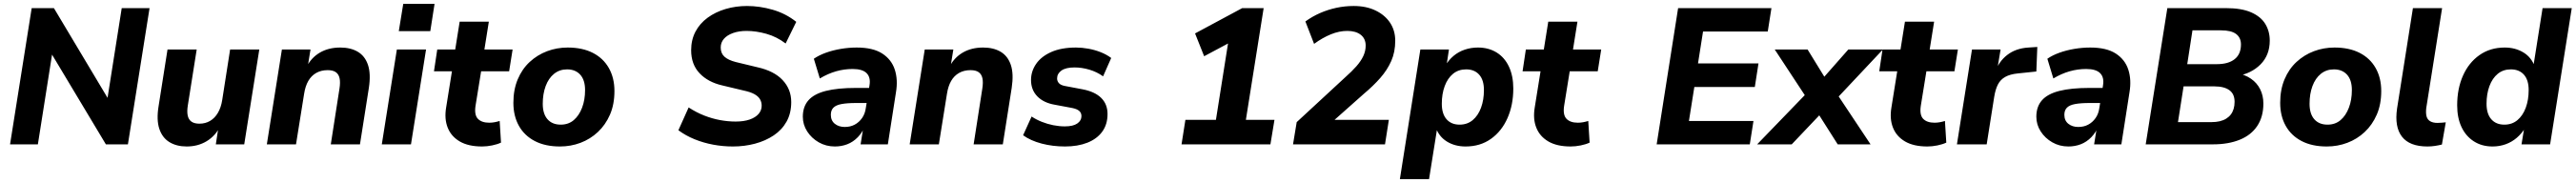

<svg xmlns="http://www.w3.org/2000/svg" viewBox="-20 -747 13330 947"><path d="M32 0 144 -705H259L558 -205H531L610 -705H754L642 0H528L228 -500H255L176 0Z M946 11Q894 11 857 -11.5Q820 -34 804.5 -80.5Q789 -127 801 -199L847 -491H998L952 -201Q947 -170 951.5 -149Q956 -128 971 -117.5Q986 -107 1012 -107Q1043 -107 1067.5 -121.5Q1092 -136 1108 -163.5Q1124 -191 1130 -229L1171 -491H1322L1244 0H1097L1111 -92H1119Q1094 -43 1049 -16Q1004 11 946 11Z M1361 0 1439 -491H1587L1572 -398H1565Q1590 -448 1635 -474.5Q1680 -501 1741 -501Q1795 -501 1832 -479Q1869 -457 1884.5 -411Q1900 -365 1889 -292L1843 0H1692L1737 -289Q1742 -321 1737.5 -342Q1733 -363 1718 -373.5Q1703 -384 1676 -384Q1642 -384 1616.5 -369.5Q1591 -355 1575.5 -328Q1560 -301 1554 -262L1512 0Z M2044 -586 2067 -727H2229L2207 -586ZM1956 0 2034 -491H2185L2107 0Z M2475 11Q2404 11 2359.5 -15Q2315 -41 2297 -86.5Q2279 -132 2289 -191L2319 -378H2226L2243 -491H2336L2359 -635H2510L2487 -491H2633L2615 -378H2470L2441 -199Q2434 -152 2453.5 -132Q2473 -112 2512 -112Q2526 -112 2539.5 -114.5Q2553 -117 2566 -121L2573 -9Q2554 0 2527 5.5Q2500 11 2475 11Z M2878 11Q2802 11 2748 -17Q2694 -45 2665.5 -96Q2637 -147 2637 -215Q2637 -283 2659.5 -336.5Q2682 -390 2721.5 -426.5Q2761 -463 2811.5 -482Q2862 -501 2918 -501Q2994 -501 3048 -473.5Q3102 -446 3131 -395Q3160 -344 3160 -276Q3160 -207 3137 -154Q3114 -101 3074.5 -64Q3035 -27 2984.5 -8Q2934 11 2878 11ZM2882 -102Q2922 -102 2949.5 -125.5Q2977 -149 2992.5 -189.5Q3008 -230 3008 -281Q3008 -333 2983 -360.5Q2958 -388 2915 -388Q2876 -388 2847.5 -365Q2819 -342 2804 -301.5Q2789 -261 2789 -210Q2789 -158 2813.5 -130Q2838 -102 2882 -102Z M3773 11Q3721 11 3670.5 1.5Q3620 -8 3574.5 -26.5Q3529 -45 3491 -73L3544 -191Q3584 -165 3625 -149Q3666 -133 3707 -125.5Q3748 -118 3787 -118Q3830 -118 3860 -128.5Q3890 -139 3906 -157.5Q3922 -176 3922 -200Q3922 -219 3913 -234Q3904 -249 3884 -260Q3864 -271 3831 -278L3718 -305Q3644 -322 3600.5 -368Q3557 -414 3557 -487Q3557 -541 3579.5 -583.5Q3602 -626 3642.5 -655.5Q3683 -685 3735.5 -700.5Q3788 -716 3846 -716Q3912 -716 3979.5 -696.5Q4047 -677 4101 -634L4046 -522Q4000 -557 3946.5 -572Q3893 -587 3844 -587Q3804 -587 3773.5 -576Q3743 -565 3726.5 -546Q3710 -527 3710 -501Q3710 -471 3729.5 -453.5Q3749 -436 3788 -426L3900 -399Q3986 -380 4030.5 -332.5Q4075 -285 4075 -219Q4075 -161 4051 -118Q4027 -75 3984.5 -46.5Q3942 -18 3887.5 -3.5Q3833 11 3773 11Z M4301 11Q4255 11 4217.5 -10.5Q4180 -32 4157.5 -67Q4135 -102 4135 -143Q4135 -195 4164 -228Q4193 -261 4254 -276.5Q4315 -292 4410 -292H4489L4477 -214H4413Q4364 -214 4335 -208.5Q4306 -203 4293 -189.5Q4280 -176 4280 -153Q4280 -123 4300.5 -106.5Q4321 -90 4352 -90Q4381 -90 4403.5 -102Q4426 -114 4441.5 -136Q4457 -158 4461 -188L4480 -305Q4487 -346 4465.5 -368Q4444 -390 4393 -390Q4349 -390 4307 -378Q4265 -366 4223 -341L4192 -443Q4218 -461 4254 -474Q4290 -487 4331.5 -494Q4373 -501 4414 -501Q4498 -501 4546 -470Q4594 -439 4611 -386.5Q4628 -334 4617 -269L4575 0H4434L4450 -100H4459Q4444 -62 4419.5 -37Q4395 -12 4365 -0.5Q4335 11 4301 11Z M4688 0 4766 -491H4914L4899 -398H4892Q4917 -448 4962 -474.5Q5007 -501 5068 -501Q5122 -501 5159 -479Q5196 -457 5211.5 -411Q5227 -365 5216 -292L5170 0H5019L5064 -289Q5069 -321 5064.5 -342Q5060 -363 5045 -373.5Q5030 -384 5003 -384Q4969 -384 4943.5 -369.5Q4918 -355 4902.5 -328Q4887 -301 4881 -262L4839 0Z M5492 11Q5428 11 5371 -4Q5314 -19 5275 -47L5319 -144Q5343 -128 5372 -116.5Q5401 -105 5431.5 -99Q5462 -93 5491 -93Q5534 -93 5555.5 -108Q5577 -123 5577 -146Q5577 -163 5565.5 -173Q5554 -183 5530 -188L5439 -205Q5381 -215 5348.5 -248.5Q5316 -282 5316 -333Q5316 -378 5342.5 -416.5Q5369 -455 5421 -478Q5473 -501 5549 -501Q5580 -501 5613 -495Q5646 -489 5676.5 -477Q5707 -465 5731 -447L5689 -352Q5657 -375 5618 -386.5Q5579 -398 5541 -398Q5496 -398 5473.5 -382Q5451 -366 5451 -341Q5451 -327 5460.5 -316.5Q5470 -306 5492 -302L5582 -285Q5646 -273 5679 -240.5Q5712 -208 5712 -157Q5712 -103 5684.5 -65.5Q5657 -28 5607.5 -8.5Q5558 11 5492 11Z M6095 0 6115 -127H6273L6344 -575L6424 -569L6212 -456L6165 -574L6409 -705H6520L6428 -127H6576L6555 0Z M6672 0 6691 -115 6941 -346Q6976 -377 6999.5 -403.5Q7023 -430 7035.5 -456.5Q7048 -483 7048 -511Q7048 -547 7022.5 -567Q6997 -587 6953 -587Q6911 -587 6868 -569.5Q6825 -552 6781 -520L6736 -636Q6772 -662 6812 -679.5Q6852 -697 6896 -706.5Q6940 -716 6986 -716Q7051 -716 7099.5 -692.5Q7148 -669 7174.5 -629Q7201 -589 7201 -536Q7201 -478 7180.5 -431.5Q7160 -385 7123.5 -343.5Q7087 -302 7038 -261L6842 -87L6841 -127H7168L7148 0Z M7225 180 7331 -491H7479L7466 -405H7459Q7477 -436 7502.5 -457.5Q7528 -479 7560.5 -490Q7593 -501 7629 -501Q7684 -501 7725.5 -475.5Q7767 -450 7789.5 -402Q7812 -354 7812 -289Q7812 -204 7782 -136Q7752 -68 7696.5 -28.5Q7641 11 7565 11Q7510 11 7468.5 -14.5Q7427 -40 7410 -89H7419L7376 180ZM7534 -102Q7574 -102 7602 -125.5Q7630 -149 7645 -189.5Q7660 -230 7660 -281Q7660 -333 7635.5 -360.5Q7611 -388 7568 -388Q7528 -388 7500 -365Q7472 -342 7457 -301.5Q7442 -261 7442 -210Q7442 -158 7466.5 -130Q7491 -102 7534 -102Z M8109 11Q8038 11 7993.5 -15Q7949 -41 7931 -86.5Q7913 -132 7923 -191L7953 -378H7860L7877 -491H7970L7993 -635H8144L8121 -491H8267L8249 -378H8104L8075 -199Q8068 -152 8087.5 -132Q8107 -112 8146 -112Q8160 -112 8173.5 -114.5Q8187 -117 8200 -121L8207 -9Q8188 0 8161 5.5Q8134 11 8109 11Z M8554 0 8665 -705H9148L9129 -584H8794L8768 -419H9081L9062 -297H8749L8721 -121H9055L9036 0Z M9074 0 9345 -280 9344 -219 9165 -491H9335L9439 -322H9397L9546 -491H9725L9469 -219L9470 -287L9661 0H9491L9376 -181L9424 -180L9253 0Z M9955 11Q9884 11 9839.5 -15Q9795 -41 9777 -86.5Q9759 -132 9769 -191L9799 -378H9706L9723 -491H9816L9839 -635H9990L9967 -491H10113L10095 -378H9950L9921 -199Q9914 -152 9933.5 -132Q9953 -112 9992 -112Q10006 -112 10019.5 -114.5Q10033 -117 10046 -121L10053 -9Q10034 0 10007 5.5Q9980 11 9955 11Z M10108 0 10186 -491H10334L10314 -371H10305Q10323 -427 10367.5 -462Q10412 -497 10478 -501L10524 -504L10519 -377L10423 -367Q10383 -363 10358 -349Q10333 -335 10320 -309.5Q10307 -284 10301 -246L10262 0Z M10685 11Q10639 11 10601.5 -10.5Q10564 -32 10541.5 -67Q10519 -102 10519 -143Q10519 -195 10548 -228Q10577 -261 10638 -276.5Q10699 -292 10794 -292H10873L10861 -214H10797Q10748 -214 10719 -208.5Q10690 -203 10677 -189.5Q10664 -176 10664 -153Q10664 -123 10684.5 -106.5Q10705 -90 10736 -90Q10765 -90 10787.5 -102Q10810 -114 10825.5 -136Q10841 -158 10845 -188L10864 -305Q10871 -346 10849.5 -368Q10828 -390 10777 -390Q10733 -390 10691 -378Q10649 -366 10607 -341L10576 -443Q10602 -461 10638 -474Q10674 -487 10715.5 -494Q10757 -501 10798 -501Q10882 -501 10930 -470Q10978 -439 10995 -386.5Q11012 -334 11001 -269L10959 0H10818L10834 -100H10843Q10828 -62 10803.5 -37Q10779 -12 10749 -0.5Q10719 11 10685 11Z M11085 0 11197 -705H11500Q11581 -705 11631 -683Q11681 -661 11704 -623Q11727 -585 11727 -537Q11727 -462 11679.5 -414Q11632 -366 11555 -353V-369Q11599 -361 11630 -339.5Q11661 -318 11677.5 -285Q11694 -252 11694 -211Q11694 -143 11662.5 -95.5Q11631 -48 11572 -24Q11513 0 11433 0ZM11252 -115H11424Q11449 -115 11468 -119.5Q11487 -124 11501.5 -133Q11516 -142 11525.5 -154.5Q11535 -167 11540 -183.5Q11545 -200 11545 -220Q11545 -240 11538.5 -255Q11532 -270 11518.5 -280Q11505 -290 11485.5 -295Q11466 -300 11441 -300H11281ZM11300 -415H11453Q11513 -415 11545.5 -441Q11578 -467 11578 -517Q11578 -552 11553 -571Q11528 -590 11475 -590H11327Z M12022 11Q11946 11 11892 -17Q11838 -45 11809.5 -96Q11781 -147 11781 -215Q11781 -283 11803.5 -336.5Q11826 -390 11865.5 -426.5Q11905 -463 11955.5 -482Q12006 -501 12062 -501Q12138 -501 12192 -473.5Q12246 -446 12275 -395Q12304 -344 12304 -276Q12304 -207 12281 -154Q12258 -101 12218.5 -64Q12179 -27 12128.5 -8Q12078 11 12022 11ZM12026 -102Q12066 -102 12093.5 -125.5Q12121 -149 12136.5 -189.5Q12152 -230 12152 -281Q12152 -333 12127 -360.5Q12102 -388 12059 -388Q12020 -388 11991.5 -365Q11963 -342 11948 -301.5Q11933 -261 11933 -210Q11933 -158 11957.5 -130Q11982 -102 12026 -102Z M12543 11Q12451 11 12411.5 -39.5Q12372 -90 12386 -186L12468 -705H12619L12537 -188Q12534 -162 12538.5 -145Q12543 -128 12557.5 -119.5Q12572 -111 12595 -111Q12606 -111 12616.5 -112Q12627 -113 12638 -114L12618 1Q12602 5 12582.5 8Q12563 11 12543 11Z M12880 11Q12825 11 12783.5 -15.5Q12742 -42 12719.5 -89.5Q12697 -137 12697 -202Q12697 -288 12727 -355.5Q12757 -423 12812.5 -462Q12868 -501 12943 -501Q12998 -501 13040 -475.5Q13082 -450 13099 -401L13091 -402L13139 -705H13290L13178 0H13030L13044 -85H13049Q13031 -56 13005.5 -34Q12980 -12 12948 -0.5Q12916 11 12880 11ZM12941 -102Q12981 -102 13009 -125.5Q13037 -149 13052 -189.5Q13067 -230 13067 -281Q13067 -333 13042.5 -360.5Q13018 -388 12975 -388Q12935 -388 12907 -365Q12879 -342 12864 -301.5Q12849 -261 12849 -210Q12849 -158 12873.5 -130Q12898 -102 12941 -102Z"/></svg>

Font: Nunito Sans 12pt ExtraBold
Style: Italic
Weight: 800
Italic angle: -9°
Designer: Vernon Adams
Foundry: Vernon Adams
Version: Version 3.101;gftools[0.9.27]